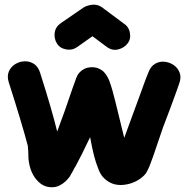

<svg xmlns="http://www.w3.org/2000/svg" viewBox="-20 -788 798 816"><path d="M239 -3Q259 -14 276 -37Q283 -48 292 -65Q293 -67 296 -73Q299 -79 301 -81Q325 -125 363 -205Q373 -151 380 -125Q388 -95 395 -78Q406 -45 423 -30Q462 8 522 -5Q563 -14 592 -42Q601 -51 605 -60Q607 -63 609 -68Q611 -73 615 -81L630 -121L673 -247L703 -326L729 -397Q738 -424 741 -431Q751 -457 744 -477.5Q737 -498 719.5 -510.5Q702 -523 680.5 -525.5Q659 -528 640 -517.5Q621 -507 611 -481Q608 -475 598 -448L571 -374L542 -295L508 -202L487 -288Q467 -371 458 -403Q450 -431 444 -446Q438 -460 432 -469L425 -478Q418 -488 401 -496Q384 -504 363 -502Q338 -500 320 -482Q315 -477 311 -471L307 -463Q304 -458 300 -445L289 -415L256 -319L223 -229Q201 -320 151 -477Q143 -504 125 -516Q107 -528 85.5 -527.5Q64 -527 45.5 -516Q27 -505 18 -485Q9 -465 17 -439Q73 -264 98 -169Q99 -161 100 -146Q100 -130 101 -114Q107 -49 145 -14Q165 5 192 7.5Q219 10 239 -3ZM261 -578Q286 -573 308 -588L373 -634L436 -587Q458 -572 482.5 -578Q507 -584 522 -603Q537 -622 532 -648Q528 -674 506 -688L412 -758Q391 -772 366 -767Q364 -766 361 -766Q358 -766 356 -765Q345 -762 335 -756L239 -690Q216 -674 212.5 -649.5Q209 -625 221.5 -604Q234 -583 261 -578Z"/></svg>

Font: Balsamiq Sans
Style: Bold
Weight: 700
Designer: Michael Angeles
Foundry: Balsamiq SRL
Version: Version 1.020; ttfautohint (v1.8.4.7-5d5b);gftools[0.9.26]